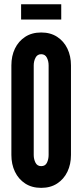

<svg xmlns="http://www.w3.org/2000/svg" viewBox="-20 -900 398 928"><path d="M179 8Q134 8 101.8 -13Q69.5 -34 52.2 -70Q35 -106 35 -151V-584Q35 -629.5 52.2 -665.2Q69.5 -701 101.8 -722Q134 -743 179 -743Q224 -743 256.2 -722Q288.5 -701 305.8 -665Q323 -629 323 -584V-151Q323 -106 305.8 -70Q288.5 -34 256.2 -13Q224 8 179 8ZM179 -97Q199 -97 207 -113.8Q215 -130.5 215 -151V-584Q215 -604.5 206.5 -621.2Q198 -638 179 -638Q160.5 -638 151.8 -621.2Q143 -604.5 143 -584V-151Q143 -130.5 151.5 -113.8Q160 -97 179 -97ZM82 -805.5V-879.5H276V-805.5Z"/></svg>

Font: League Gothic
Style: Regular
Weight: 400
Designer: The League of Moveable Type
Version: Version 2.001